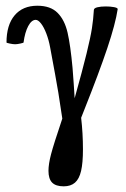

<svg xmlns="http://www.w3.org/2000/svg" viewBox="-20 -447 444 677"><path d="M150.9 155.3Q150.9 131.8 159.9 97.2Q168.9 62.5 199.7 -28.8Q184.6 -132.3 174.3 -185.1L156.7 -280.3Q151.9 -306.6 143.3 -328.9Q134.8 -351.1 124.8 -364Q114.7 -377 106 -377Q91.3 -377 79.6 -355.2Q67.9 -333.5 63 -296.9Q62.5 -295.9 51.8 -293.5Q41 -291 33.2 -291Q25.4 -291 14.2 -293.5Q2.9 -295.9 2.9 -296.9Q2.9 -358.9 31.5 -392.8Q60.1 -426.8 111.8 -426.8Q158.2 -426.8 183.1 -401.6Q208 -376.5 218.3 -331.8Q228.5 -287.1 235.8 -207.5Q240.7 -145.5 243.2 -100.6Q271 -200.2 285.2 -258.1Q299.3 -315.9 304.2 -347.7Q309.1 -379.4 311 -412.1Q311.5 -418.5 323.5 -421.4Q335.4 -424.3 353 -424.3Q368.7 -424.3 381.8 -421.9Q395 -419.4 395 -415Q387.2 -363.3 358.4 -277.3Q329.6 -191.4 277.3 -60.1L266.1 -31.7Q272.5 23.4 272.5 79.6Q272.5 127.4 265.9 155.8Q259.3 184.1 244.4 197Q229.5 210 204.6 210Q176.8 210 163.8 196.8Q150.9 183.6 150.9 155.3Z"/></svg>

Font: JuniusX
Style: Bold
Weight: 700
Designer: Peter S. Baker
Foundry: Briery Creek Software
Version: Version 1.004